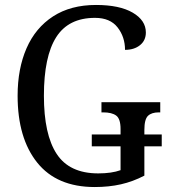

<svg xmlns="http://www.w3.org/2000/svg" viewBox="-20 -744 685 774"><path d="M51 -358Q51 -467 87 -549.5Q123 -632 194 -678Q265 -724 367 -724Q462 -724 515 -693Q568 -662 568 -613Q568 -581 544.5 -562Q521 -543 484 -543Q484 -595 454 -633.5Q424 -672 363 -672Q256 -672 206.5 -594Q157 -516 157 -358Q157 -202 208.5 -123.5Q260 -45 376 -45Q430 -45 466 -58V-154H350V-202H466V-224Q466 -265 448.5 -278Q431 -291 396 -291H389V-332H626V-291H620Q591 -291 576.5 -277Q562 -263 562 -220V-202H632V-154H562V-36Q516 -12 467.5 -1Q419 10 362 10Q209 10 130 -88.5Q51 -187 51 -358Z"/></svg>

Font: Noto Serif Narrow
Style: Regular
Weight: 400
Width: 4
Designer: Monotype Design Team
Foundry: Monotype Imaging Inc.
Version: Version 1.001